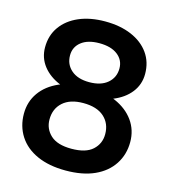

<svg xmlns="http://www.w3.org/2000/svg" viewBox="-107 -788 789 886"><g transform="rotate(15 287.5 -345.0)"><path d="M287 11Q208 11 151 -14.5Q94 -40 64 -86.5Q34 -133 34 -193Q34 -250 65 -294Q96 -338 153 -363Q210 -388 287 -388Q365 -388 422 -363Q479 -338 510.5 -294Q542 -250 542 -193Q542 -133 511.5 -86.5Q481 -40 424.5 -14.5Q368 11 287 11ZM287 -93Q356 -93 388.5 -123Q421 -153 421 -198Q421 -249 386.5 -280Q352 -311 287 -311Q224 -311 189.5 -280Q155 -249 155 -198Q155 -153 187.5 -123Q220 -93 287 -93ZM287 -344Q216 -344 162.5 -365.5Q109 -387 79 -425.5Q49 -464 49 -514Q49 -571 79 -613Q109 -655 162.5 -678Q216 -701 287 -701Q359 -701 413 -678Q467 -655 497 -613Q527 -571 527 -514Q527 -464 497 -425.5Q467 -387 413 -365.5Q359 -344 287 -344ZM287 -411Q343 -411 374.5 -438Q406 -465 406 -508Q406 -548 374.5 -572.5Q343 -597 287 -597Q232 -597 201 -572.5Q170 -548 170 -508Q170 -465 201 -438Q232 -411 287 -411Z"/></g></svg>

Font: Radio Canada Big Medium
Style: Regular
Weight: 500
Designer: Étienne Aubert Bonn
Foundry: Coppers and Brasses
Version: Version 1.001